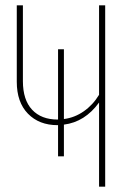

<svg xmlns="http://www.w3.org/2000/svg" viewBox="-20 -701 514 721"><path d="M375 -681V0H352V-316Q299 -243 220 -233V-114H198V-231H196Q127 -231 85 -274Q43 -317 43 -394V-681H66V-396Q66 -326 100.5 -289Q135 -252 197 -252H198V-516H220V-254Q260 -259 294.5 -283Q329 -307 352 -345V-681Z"/></svg>

Font: Fira Sans Extra Condensed Thin
Style: Regular
Weight: 250
Width: 1
Designer: Carrois Corporate & Edenspiekermann AG
Foundry: Carrois Corporate GbR & Edenspiekermann AG
Version: Version 4.203